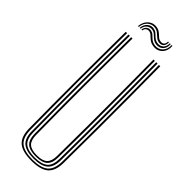

<svg xmlns="http://www.w3.org/2000/svg" viewBox="-305 -951 979 979"><g transform="rotate(45 185.0 -461.5)"><path d="M185 5.5Q119 5.5 90.1 -19.8Q61.2 -45 60.5 -102.8Q59.5 -188.8 59 -275.2Q58.5 -361.8 58.6 -449Q58.8 -536.2 59.2 -624Q59.8 -711.8 60.5 -800H70.2Q69.5 -713.8 68.9 -627.1Q68.2 -540.5 68.2 -453.6Q68.2 -366.8 68.8 -279.2Q69.2 -191.8 70.2 -103Q71 -48 98.2 -25.2Q125.5 -2.5 185 -2.5Q244.5 -2.5 271.6 -25.2Q298.8 -48 299.5 -103Q300.8 -189 301.1 -275.5Q301.5 -362 301.5 -449.1Q301.5 -536.2 300.9 -624.1Q300.2 -712 299.5 -800H309.2Q310.5 -682.2 311 -566.9Q311.5 -451.5 311.1 -336.1Q310.8 -220.8 309.2 -102.8Q308.5 -45 279.6 -19.8Q250.8 5.5 185 5.5ZM185 -10.2Q130.8 -10.2 105.6 -31.4Q80.5 -52.5 80 -103.2Q79 -189.2 78.5 -275.9Q78 -362.5 78.1 -449.4Q78.2 -536.2 78.8 -624Q79.2 -711.8 80 -800H89.8Q89 -713.2 88.5 -626.6Q88 -540 87.9 -453.1Q87.8 -366.2 88.2 -278.9Q88.8 -191.5 89.8 -103.2Q90.2 -57 112.8 -37.6Q135.2 -18.2 185 -18.2Q234.5 -18.2 257 -37.6Q279.5 -57 280 -103.2Q281.2 -189.2 281.6 -275.9Q282 -362.5 281.9 -449.5Q281.8 -536.5 281.2 -624.1Q280.8 -711.8 280 -800H289.8Q290.5 -712 291.1 -625.2Q291.8 -538.5 291.8 -452Q291.8 -365.5 291.4 -278.5Q291 -191.5 289.8 -103.2Q289.2 -52.5 264.1 -31.4Q239 -10.2 185 -10.2ZM185 -25.8Q139.8 -25.8 119.9 -43.9Q100 -62 99.5 -103.5Q98 -219 97.8 -334.2Q97.5 -449.5 98 -565.8Q98.5 -682 99.5 -800H109.2Q108.5 -713.5 108 -626.5Q107.5 -539.5 107.4 -452.2Q107.2 -365 107.8 -277.8Q108.2 -190.5 109.2 -103.5Q109.8 -66.5 127.2 -50.1Q144.8 -33.8 185 -33.8Q225.2 -33.8 242.6 -50.1Q260 -66.5 260.5 -103.5Q262 -219.2 262.2 -334.5Q262.5 -449.8 262 -565.9Q261.5 -682 260.5 -800H270.2Q271 -712.2 271.5 -624.9Q272 -537.5 272.1 -450.6Q272.2 -363.8 271.9 -277Q271.5 -190.2 270.2 -103.5Q269.8 -61.8 249.8 -43.8Q229.8 -25.8 185 -25.8ZM83.8 -864.5Q86.8 -897.2 107.5 -915.2Q128.2 -933.2 155 -928.5Q167.5 -926.5 175.9 -921Q184.2 -915.5 190.8 -908.9Q197.2 -902.2 204.2 -897Q211.2 -891.8 221 -890.5Q234.8 -888.5 241.9 -896.2Q249 -904 248 -917.5H254.2Q255.2 -899.8 245.9 -889.4Q236.5 -879 219.2 -881Q208.5 -882.2 201 -887.5Q193.5 -892.8 187 -899.2Q180.5 -905.8 172.9 -911.5Q165.2 -917.2 153.8 -919.5Q130.5 -924.2 111.6 -909Q92.8 -893.8 90 -864.5ZM96.5 -864.5Q98.5 -889.8 114.8 -903.2Q131 -916.8 151.5 -912Q162.2 -909.8 169.5 -904.1Q176.8 -898.5 183.1 -891.9Q189.5 -885.2 197.4 -880Q205.2 -874.8 217.2 -873.2Q236.2 -871.2 249 -882.9Q261.8 -894.5 260.8 -917.5H267Q268.8 -890.8 254 -876Q239.2 -861.2 215.5 -864Q203 -865.5 194.9 -870.9Q186.8 -876.2 180.5 -882.9Q174.2 -889.5 167.2 -895Q160.2 -900.5 149.8 -902.8Q132 -906 118.4 -895.4Q104.8 -884.8 102.8 -864.5ZM109 -864.5Q110.5 -880.8 121.8 -889.6Q133 -898.5 148.2 -895.2Q157.8 -893 164.4 -887.6Q171 -882.2 177.4 -875.6Q183.8 -869 192 -863.6Q200.2 -858.2 213.2 -856.2Q240.2 -852.5 257.6 -870Q275 -887.5 273.5 -917.5H279.8Q282 -883 262 -862.9Q242 -842.8 211 -847.5Q197.8 -849.2 188.9 -854.5Q180 -859.8 173.4 -866.1Q166.8 -872.5 160.6 -878Q154.5 -883.5 146.8 -885.8Q135.8 -889 126 -883.4Q116.2 -877.8 115.5 -864.5Z"/></g></svg>

Font: Big Shoulders Inline Text Thin ExtraLight
Style: Regular
Weight: 250
Version: Version 2.002